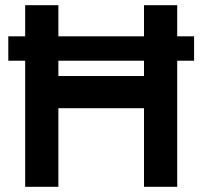

<svg xmlns="http://www.w3.org/2000/svg" viewBox="-20 -720 780 740"><path d="M77 0V-700H205V-427H535V-700H663V0H535V-303H205V0ZM12 -486V-580H728V-486Z"/></svg>

Font: Cabin Resolve
Style: Bold-Resolve
Weight: 700
Designer: Pablo Impallari
Foundry: Pablo Impallari. http://www.impallari.com Igino Marini. http://www.ikern.com
Version: Version 3.001